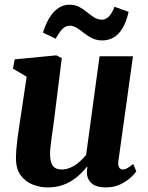

<svg xmlns="http://www.w3.org/2000/svg" viewBox="-20 -806 646 836"><path d="M186.5 10Q155.5 10 124 -1.8Q92.5 -13.5 71.2 -41Q50 -68.5 49.5 -115Q49.5 -132.5 51 -153.5Q52.5 -174.5 55.5 -197.8Q58.5 -221 62 -244.8Q65.5 -268.5 69 -291L96 -472L36.5 -507L44 -547.5L225.5 -565L249 -553L216 -288.5Q213.5 -267 210.2 -245Q207 -223 204.2 -203Q201.5 -183 199.8 -166Q198 -149 198 -137Q198 -112 203.5 -96.8Q209 -81.5 220 -74.8Q231 -68 248.5 -68Q269 -68 288.8 -77Q308.5 -86 325.2 -100.8Q342 -115.5 355 -131.5L413.5 -561H559L495.5 -105Q493 -85.5 498.8 -76.8Q504.5 -68 514.5 -68Q523.5 -68 532.8 -73Q542 -78 560 -92L573.5 -60Q568.5 -51.5 551 -34.8Q533.5 -18 505.5 -4Q477.5 10 441 10Q402.5 10 382.8 -4.8Q363 -19.5 359 -44.5Q359 -47.5 358.8 -51.5Q358.5 -55.5 358.5 -60.2Q358.5 -65 359.2 -69.8Q360 -74.5 360.5 -79L358.5 -80Q346 -64 329.5 -48Q313 -32 292 -18.8Q271 -5.5 244.8 2.2Q218.5 10 186.5 10ZM167 -664Q180 -705 197.5 -732Q215 -759 236.2 -772.2Q257.5 -785.5 281.5 -785.5Q307 -785.5 325.2 -775.8Q343.5 -766 359 -753Q374.5 -740 390 -730.2Q405.5 -720.5 424 -720.5Q439 -720.5 452.5 -732.5Q466 -744.5 478.5 -776.5L540 -754.5Q530 -710 513.2 -682.5Q496.5 -655 474.2 -642.5Q452 -630 425 -630Q401 -630 381.5 -639.5Q362 -649 345.8 -662Q329.5 -675 314.5 -684.5Q299.5 -694 283.5 -694Q266 -694 252 -680Q238 -666 222.5 -637.5Z"/></svg>

Font: Merriweather 24pt ExtraBold
Style: Italic
Weight: 800
Italic angle: -7.8°
Version: Version 2.101